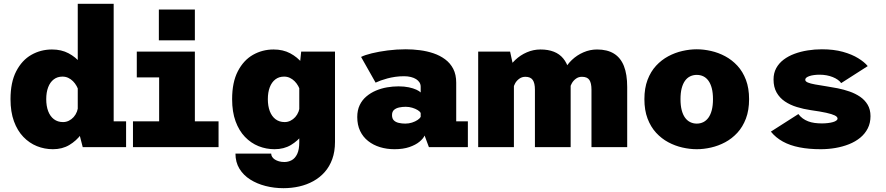

<svg xmlns="http://www.w3.org/2000/svg" viewBox="-20 -770 4640 1005"><path d="M257 11Q213 11 173.2 -5Q133.5 -21 102.2 -53.5Q71 -86 53 -135.2Q35 -184.5 35 -251Q35 -339.5 65 -397.2Q95 -455 144.2 -483Q193.5 -511 252 -511Q301.5 -511 339 -491Q376.5 -471 401.5 -440Q426.5 -409 439.2 -375.5Q452 -342 452 -315L393 -291Q388.5 -306 380.8 -320Q373 -334 362 -345Q351 -356 337.2 -362.5Q323.5 -369 307 -369Q280 -369 261 -354.2Q242 -339.5 232 -313Q222 -286.5 222 -251Q222 -215 232.2 -188Q242.5 -161 262.2 -146Q282 -131 310 -131Q326 -131 340.2 -138Q354.5 -145 365.5 -157.2Q376.5 -169.5 382.8 -186Q389 -202.5 389.5 -221L454.5 -198Q454.5 -171 442 -135.5Q429.5 -100 404.5 -66.5Q379.5 -33 342.8 -11Q306 11 257 11ZM575 -750V-51L491 -135H640V0H413L387 -101V-750Z M676 0V-135H813V-365H696V-500H1000V-135H1124V0ZM811.5 -720H1000V-559H811.5Z M1463.5 215Q1415 215 1370 203.5Q1325 192 1289.5 169.5Q1254 147 1233.2 113Q1212.5 79 1212.5 34H1399.5Q1399.5 43 1404.5 51Q1409.5 59 1418.8 65Q1428 71 1440.5 74.5Q1453 78 1468.5 78Q1489 78 1506.8 68.5Q1524.5 59 1535.5 36.2Q1546.5 13.5 1546.5 -26V-403.5L1556.5 -500H1733.5V-27Q1733.5 23.5 1719.2 62.8Q1705 102 1679.5 130.8Q1654 159.5 1620 178.2Q1586 197 1546.2 206Q1506.5 215 1463.5 215ZM1417 11Q1373 11 1333.2 -5Q1293.5 -21 1262.2 -53.5Q1231 -86 1213 -135.2Q1195 -184.5 1195 -251Q1195 -339.5 1225 -397.2Q1255 -455 1304.2 -483Q1353.5 -511 1412 -511Q1461.5 -511 1499 -491Q1536.5 -471 1561.5 -440Q1586.5 -409 1599.2 -375.5Q1612 -342 1612 -315L1553 -291Q1548.5 -306 1540.8 -320Q1533 -334 1522 -345Q1511 -356 1497.2 -362.5Q1483.5 -369 1467 -369Q1440 -369 1421 -354.2Q1402 -339.5 1392 -313Q1382 -286.5 1382 -251Q1382 -215 1392.2 -188Q1402.5 -161 1422.2 -146Q1442 -131 1470 -131Q1486 -131 1500.2 -138Q1514.5 -145 1525.5 -157.2Q1536.5 -169.5 1542.8 -186Q1549 -202.5 1549.5 -221L1614.5 -198Q1614.5 -171 1602 -135.5Q1589.5 -100 1564.5 -66.5Q1539.5 -33 1502.8 -11Q1466 11 1417 11Z M2045 11Q2004.5 11 1969.2 0.2Q1934 -10.5 1907 -31.8Q1880 -53 1865 -84.5Q1850 -116 1850 -157.5Q1850 -193 1862.8 -219.8Q1875.5 -246.5 1897.8 -265.2Q1920 -284 1947.8 -295.8Q1975.5 -307.5 2006 -312.8Q2036.5 -318 2066 -318Q2096 -318 2119.8 -313Q2143.5 -308 2159.5 -300.5Q2175.5 -293 2182 -286V-316Q2182 -328.5 2175.8 -338.5Q2169.5 -348.5 2158 -355.8Q2146.5 -363 2130.5 -367Q2114.5 -371 2095 -371Q2070.5 -371 2048.5 -367.8Q2026.5 -364.5 2007.8 -359.5Q1989 -354.5 1973.2 -348.8Q1957.5 -343 1946 -337.5L1870 -472Q1889.5 -482 1926.2 -491Q1963 -500 2009.2 -506Q2055.5 -512 2104 -512Q2140.5 -512 2177.8 -507.2Q2215 -502.5 2249 -491Q2283 -479.5 2310 -459.5Q2337 -439.5 2352.5 -409.5Q2368 -379.5 2368 -337V-135H2429V0H2225L2202.5 -60.5Q2195.5 -44.5 2175.5 -28Q2155.5 -11.5 2122.8 -0.2Q2090 11 2045 11ZM2101.5 -123Q2120 -123 2137 -128.5Q2154 -134 2166 -142.2Q2178 -150.5 2182 -158V-179Q2178 -186.5 2166.2 -193.8Q2154.5 -201 2138 -206Q2121.5 -211 2103.5 -211Q2086 -211 2069.5 -207.5Q2053 -204 2042.5 -194.8Q2032 -185.5 2032 -167.5Q2032 -149.5 2041.5 -140Q2051 -130.5 2067 -126.8Q2083 -123 2101.5 -123Z M3076 0V-300.5Q3076 -335 3065 -351.5Q3054 -368 3026 -368Q3008 -368 2994.8 -358.2Q2981.5 -348.5 2973.8 -335.2Q2966 -322 2965 -312L2915 -330Q2915 -365.5 2930.8 -398Q2946.5 -430.5 2973.2 -456Q3000 -481.5 3034.2 -496.2Q3068.5 -511 3105 -511Q3158.5 -511 3193.5 -489.5Q3228.5 -468 3245.8 -424.5Q3263 -381 3263 -314.5V0ZM2483 0V-500H2650L2670 -408V0ZM2780 0V-300.5Q2780 -335 2768.5 -351.5Q2757 -368 2730 -368Q2712 -368 2698.5 -358.2Q2685 -348.5 2677.2 -335.2Q2669.5 -322 2669 -312L2619 -330Q2619 -365.5 2634.5 -398Q2650 -430.5 2676.8 -456Q2703.5 -481.5 2737.8 -496.2Q2772 -511 2809 -511Q2889.5 -511 2928.2 -464Q2967 -417 2967 -324.5V0Z M3627 11Q3590.5 11 3552 2.2Q3513.5 -6.5 3478 -25.5Q3442.5 -44.5 3414.2 -75.2Q3386 -106 3369.5 -149.5Q3353 -193 3353 -251Q3353 -308.5 3369.5 -352Q3386 -395.5 3414.2 -426Q3442.5 -456.5 3478 -475.5Q3513.5 -494.5 3552 -503.2Q3590.5 -512 3627 -512Q3663.5 -512 3702 -503.2Q3740.5 -494.5 3776 -475.5Q3811.5 -456.5 3839.8 -426Q3868 -395.5 3884.5 -352Q3901 -308.5 3901 -251Q3901 -193 3884.5 -149.5Q3868 -106 3839.8 -75.2Q3811.5 -44.5 3776 -25.5Q3740.5 -6.5 3702 2.2Q3663.5 11 3627 11ZM3627 -123Q3646 -123 3661.5 -130.8Q3677 -138.5 3688.2 -154Q3699.5 -169.5 3705.8 -193.8Q3712 -218 3712 -251Q3712 -284 3705.8 -308Q3699.5 -332 3688.2 -347.5Q3677 -363 3661.5 -370.5Q3646 -378 3627 -378Q3608.5 -378 3592.8 -370.5Q3577 -363 3565.8 -347.5Q3554.5 -332 3548.2 -308Q3542 -284 3542 -251Q3542 -218 3548.2 -193.8Q3554.5 -169.5 3565.8 -154Q3577 -138.5 3592.8 -130.8Q3608.5 -123 3627 -123Z M4276 11Q4214 11 4164.5 1.2Q4115 -8.5 4077.8 -29Q4040.5 -49.5 4015 -81L4159 -173Q4169 -159.5 4181.8 -150.2Q4194.5 -141 4210 -135Q4225.5 -129 4243.8 -126.5Q4262 -124 4282 -124Q4298.5 -124 4313.2 -125.8Q4328 -127.5 4339.5 -130.8Q4351 -134 4357.5 -138.8Q4364 -143.5 4364 -149.5Q4364 -158.5 4349.5 -165.8Q4335 -173 4304.2 -179.8Q4273.5 -186.5 4223.5 -193.5Q4186 -199 4151 -209.8Q4116 -220.5 4088.5 -239Q4061 -257.5 4045 -285.8Q4029 -314 4029 -354Q4029 -387.5 4043 -413.2Q4057 -439 4081.8 -457.8Q4106.5 -476.5 4139 -488.5Q4171.5 -500.5 4208 -506.2Q4244.5 -512 4282 -512Q4344 -512 4391.8 -498.8Q4439.5 -485.5 4472.2 -465.2Q4505 -445 4522 -424L4383 -335Q4376.5 -344.5 4365.2 -352.5Q4354 -360.5 4339 -366.5Q4324 -372.5 4306.5 -375.8Q4289 -379 4270 -379Q4255 -379 4241.5 -377.2Q4228 -375.5 4217.5 -372Q4207 -368.5 4201 -363.8Q4195 -359 4195 -352.5Q4195 -344 4208.2 -338.2Q4221.5 -332.5 4246.5 -328Q4271.5 -323.5 4307 -318Q4334 -314 4365.2 -307.8Q4396.5 -301.5 4426.8 -291Q4457 -280.5 4481.8 -263.8Q4506.5 -247 4521.5 -222Q4536.5 -197 4536.5 -162Q4536.5 -126 4522.2 -98Q4508 -70 4482.8 -49.2Q4457.5 -28.5 4424.2 -15.2Q4391 -2 4353.2 4.5Q4315.5 11 4276 11Z"/></svg>

Font: Trispace Thin ExtraBold
Style: Regular
Weight: 800
Version: Version 1.210